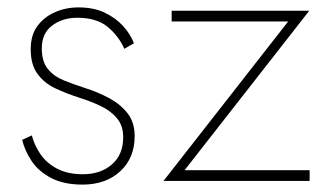

<svg xmlns="http://www.w3.org/2000/svg" viewBox="-20 -489 882 519"><path d="M66 -123 40 -111Q47 -81 66 -53Q85 -25 119 -7.5Q153 10 203 10Q266 10 305 -26Q344 -62 344 -121Q344 -158 325 -182.5Q306 -207 275.5 -223.5Q245 -240 210 -251Q179 -261 152 -272Q125 -283 109 -303Q93 -323 93 -358Q93 -399 121 -420Q149 -441 189 -441Q242 -441 272 -415.5Q302 -390 316 -357L342 -372Q332 -398 312 -419.5Q292 -441 262.5 -455Q233 -469 192 -469Q158 -469 128.5 -456Q99 -443 81 -418.5Q63 -394 63 -356Q63 -314 81.5 -289Q100 -264 130 -250Q160 -236 194 -225Q226 -215 253 -202Q280 -189 296.5 -169Q313 -149 313 -118Q313 -71 282.5 -44.5Q252 -18 204 -18Q163 -18 134.5 -33Q106 -48 89.5 -72Q73 -96 66 -123Z M759 -431 422 0H817V-29H479L816 -460H444V-431Z"/></svg>

Font: Jost ExtraLight
Style: Regular
Weight: 250
Version: Version 3.710